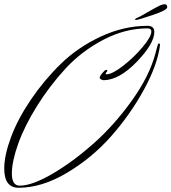

<svg xmlns="http://www.w3.org/2000/svg" viewBox="-37 -861 810 907"><path d="M601 -769Q601 -773 608 -775.5Q615 -778 630.5 -786.5Q646 -795 671 -809.5Q696 -824 720 -836Q733 -841 741 -841Q753 -841 753 -827Q753 -813 684 -790Q615 -767 608 -767Q601 -767 601 -769ZM719 -648Q707 -555 643.5 -438.5Q580 -322 489.5 -219Q399 -116 280 -45Q161 26 51 26Q-17 26 -17 -65Q-17 -127 15 -213Q47 -299 109 -390.5Q171 -482 251 -560Q331 -638 439.5 -688.5Q548 -739 660 -739Q692 -739 692 -710Q692 -655 609 -569Q526 -483 452 -482Q434 -486 434 -493.5Q434 -501 446.5 -516Q459 -531 464.5 -531Q470 -531 470 -527.5Q470 -524 466 -520Q462 -516 462 -512Q462 -510 466 -510Q493 -510 544.5 -550Q596 -590 637 -639Q678 -688 678 -712Q678 -727 660 -727Q554 -727 451 -673Q348 -619 272.5 -537Q197 -455 138 -360.5Q79 -266 49 -182Q19 -98 19 -41Q19 16 56 16Q115 16 211.5 -40.5Q308 -97 405.5 -183.5Q503 -270 586 -386Q669 -502 697 -608Q709 -656 712 -656Q719 -656 719 -648Z"/></svg>

Font: Herr Von Muellerhoff
Style: Regular
Weight: 400
Version: Version 1.000